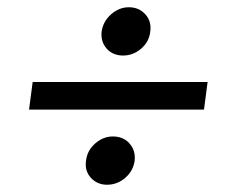

<svg xmlns="http://www.w3.org/2000/svg" viewBox="-20 -600 632 529"><path d="M60 -298 70 -374H552L542 -298ZM260 -513Q264 -541 286 -560.5Q308 -580 335 -580Q363 -580 380.5 -560.5Q398 -541 394 -513Q391 -485 369 -466Q347 -447 319 -447Q291 -447 274 -466Q257 -485 260 -513ZM217 -157Q220 -185 242 -204.5Q264 -224 291 -224Q320 -224 337 -204.5Q354 -185 351 -157Q347 -129 325 -110Q303 -91 275 -91Q248 -91 230.5 -110Q213 -129 217 -157Z"/></svg>

Font: Aleo Medium
Style: Italic
Weight: 500
Italic angle: -7°
Designer: Alessio Laiso
Foundry: Alessio Laiso
Version: Version 2.001;gftools[0.9.29]